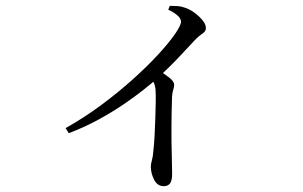

<svg xmlns="http://www.w3.org/2000/svg" viewBox="-20 -582 1040 660"><path d="M558.4 -548.6 563.6 -561.9Q576.9 -561.6 589.8 -561Q602.7 -560.4 616.8 -555.2Q633.3 -549.8 649.6 -537.5Q665.9 -525.2 676.8 -511.6Q687.7 -497.9 687.7 -486.4Q687.7 -477.9 683.5 -473.3Q679.4 -468.7 671.8 -463.6Q664.2 -458.5 653.2 -447.7Q628.9 -421.9 595.9 -386.5Q562.9 -351.2 518.3 -310.8Q502.9 -296.8 473.7 -273.6Q444.6 -250.4 405.4 -223.7Q366.2 -196.9 318.3 -170.8Q270.3 -144.6 216.4 -124.1L205.5 -141.6Q268.9 -177.1 328.1 -221Q387.2 -264.9 437.1 -309.8Q487 -354.6 524.1 -395Q561.1 -435.4 581.7 -465.2Q602.2 -495 602.2 -507.3Q602.2 -519.1 588.4 -530.3Q574.6 -541.6 558.4 -548.6ZM492.5 -320.6 520.4 -345Q542.8 -329.5 560.7 -316Q578.6 -302.6 578.6 -290.7Q578.6 -282.6 575.5 -273.6Q572.4 -264.5 571.4 -249.5Q569.6 -195.4 569.4 -142.4Q569.2 -89.5 570.5 -47.5Q571.7 -5.5 571.7 16.3Q571.7 38.3 564.6 48.2Q557.5 58 542.7 58Q521.1 58 509.8 35.7Q498.5 13.5 498.5 -8.5Q498.5 -18.7 502.2 -31.4Q505.9 -44 507.1 -62.8Q509.7 -84.6 511.3 -114.4Q512.9 -144.3 513.9 -175.2Q514.9 -206 515.3 -231.1Q515.7 -256.2 514.9 -269.2Q514.1 -284.7 509.7 -295.4Q505.3 -306.2 492.5 -320.6Z"/></svg>

Font: Noto Serif SC
Style: Regular
Weight: 200
Designer: Ryoko NISHIZUKA 西塚涼子 (kana & ideographs); Frank Grießhammer (Latin, Greek & Cyrillic); Wenlong ZHANG 张文龙 (bopomofo); San
Foundry: Adobe
Version: Version 2.001;hotconv 1.1.0;makeotfexe 2.6.0